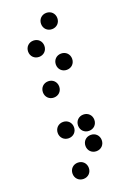

<svg xmlns="http://www.w3.org/2000/svg" viewBox="-150 -443 600 887"><g transform="rotate(-20 150.0 0.0)"><path d="M200 -310C223 -310 240 -327 240 -350C240 -373 223 -390 200 -390C177 -390 160 -373 160 -350C160 -327 177 -310 200 -310ZM100 -210C123 -210 140 -227 140 -250C140 -273 123 -290 100 -290C77 -290 60 -273 60 -250C60 -227 77 -210 100 -210ZM200 -110C223 -110 240 -127 240 -150C240 -173 223 -190 200 -190C177 -190 160 -173 160 -150C160 -127 177 -110 200 -110ZM100 -10C123 -10 140 -27 140 -50C140 -73 123 -90 100 -90C77 -90 60 -73 60 -50C60 -27 77 -10 100 -10ZM100 190C123 190 140 173 140 150C140 127 123 110 100 110C77 110 60 127 60 150C60 173 77 190 100 190ZM200 190C223 190 240 173 240 150C240 127 223 110 200 110C177 110 160 127 160 150C160 173 177 190 200 190ZM200 290C223 290 240 273 240 250C240 227 223 210 200 210C177 210 160 227 160 250C160 273 177 290 200 290ZM100 390C123 390 140 373 140 350C140 327 123 310 100 310C77 310 60 327 60 350C60 373 77 390 100 390Z"/></g></svg>

Font: TINY 5x3 80
Style: Regular
Weight: 200
Designer: Jack Halten Fahnestock
Foundry: Velvetyne Type Foundry
Version: Version 1.002;hotconv 1.0.109;makeotfexe 2.5.65596